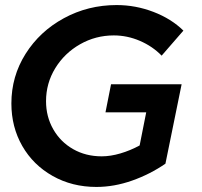

<svg xmlns="http://www.w3.org/2000/svg" viewBox="-20 -729 799 759"><path d="M634 -82Q573 -40 502 -15Q431 10 361 10Q265 10 188 -33.5Q111 -77 68 -152Q25 -227 25 -320Q25 -427 81 -516Q137 -605 232.5 -657Q328 -709 441 -709Q516 -709 586.5 -682Q657 -655 705 -608L619 -509Q583 -546 533 -567.5Q483 -589 430 -589Q358 -589 296.5 -554Q235 -519 198.5 -459.5Q162 -400 162 -329Q162 -268 190.5 -218Q219 -168 269 -139.5Q319 -111 382 -111Q417 -111 456 -122.5Q495 -134 532 -154L558 -285H397L419 -396H698Z"/></svg>

Font: Argentum Sans Medium
Style: Italic
Weight: 500
Italic angle: -11°
Designer: Julieta Ulanovsky (font), Cristiano Sobral (main changes and remaster)
Foundry: Julieta Ulanovsky (font), Cristiano Sobral (main changes and remaster)
Version: Version 2.007;June 15, 2022;FontCreator 14.0.0.2814 64-bit; 